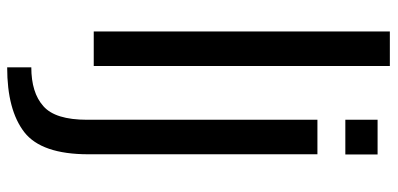

<svg xmlns="http://www.w3.org/2000/svg" viewBox="-292 -532 1054 509"><g transform="rotate(90 234.5 -278.0)"><path d="M159 229.5C234.5 229.5 291.5 214.5 331 184C370 153.5 389.5 97 389.5 14V-593H298V17.5C298 74 286 112.5 262 133.5C238 155 203.5 165.5 159 165.5ZM64 0H155.5V-785H64ZM298 -752.5V-667H390V-752.5Z"/></g></svg>

Font: Anybody
Style: Regular
Weight: 400
Designer: Tyler Finck
Foundry: Etcetera Type Company
Version: Version 1.110